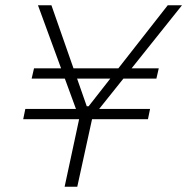

<svg xmlns="http://www.w3.org/2000/svg" viewBox="-20 -708 710 728"><path d="M225 0 280 -256H68L76 -295H268L124 -688H175L309 -305H316L616 -688H670L356 -295H549L541 -256H329L273 0ZM100 -410 109 -449H582L573 -410Z"/></svg>

Font: Saira Thin ExtraLight
Style: Italic
Weight: 250
Italic angle: -12°
Version: Version 1.101